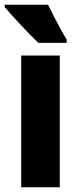

<svg xmlns="http://www.w3.org/2000/svg" viewBox="-38 -786 323 806"><path d="M213 0H51V-553H213ZM164 -766Q173 -747 188 -717.5Q203 -688 218 -661Q233 -634 242 -620V-606H123Q111 -617 91.5 -637Q72 -657 50.5 -680Q29 -703 10.5 -723.5Q-8 -744 -18 -756V-766Z"/></svg>

Font: Noto Sans ExtraCondensed Black
Style: Regular
Weight: 900
Width: 2
Designer: Monotype Design Team
Foundry: Monotype Imaging Inc.
Version: Version 2.013; ttfautohint (v1.8.4.7-5d5b)